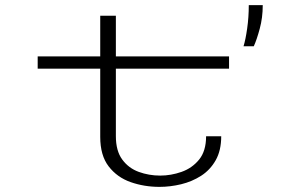

<svg xmlns="http://www.w3.org/2000/svg" viewBox="-20 -720 1140 749"><path d="M371 -186V-452H127V-500H371V-658.5H432V-500H873.5V-452H432V-189Q432 -131.5 456.8 -97.8Q481.5 -64 521.2 -49.5Q561 -35 605 -35Q647 -35 688.2 -49.5Q729.5 -64 756.8 -97.5Q784 -131 784 -188.5H843Q843 -133 821.5 -95Q800 -57 764.5 -34.2Q729 -11.5 686.5 -1.2Q644 9 602 9Q542.5 9 489.8 -9.5Q437 -28 404 -70.8Q371 -113.5 371 -186ZM930 -539.5Q938 -565 944.2 -608.8Q950.5 -652.5 950.5 -700H1005Q1005 -651 993.2 -607.8Q981.5 -564.5 970 -539.5Z"/></svg>

Font: Trispace Expanded ExtraLight
Style: Regular
Weight: 200
Width: 7
Designer: Tyler Finck
Foundry: Etcetera Type Company
Version: Version 1.210; ttfautohint (v1.8.3)